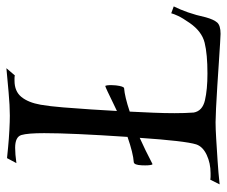

<svg xmlns="http://www.w3.org/2000/svg" viewBox="-76 -640 726 615"><g transform="rotate(-90 287.5 -332.0)"><path d="M313 -298Q286 -296 238 -280Q236 -241 234.5 -204.5Q233 -168 233 -136Q233 -120 233.5 -104.5Q234 -89 235 -75Q240 -47 274.5 -39Q309 -31 360 -31Q422 -31 458.5 -40Q495 -49 522 -88Q538 -111 544.5 -125Q551 -139 553 -147L575 -139Q565 -119 556 -93.5Q547 -68 540 -36Q533 -11 523.5 0Q514 11 487 11Q483 11 457.5 9.5Q432 8 395 5.5Q358 3 319 0.5Q280 -2 248.5 -3.5Q217 -5 204 -5Q184 -5 151 -3Q118 -1 80 1.5Q42 4 5 8L20 -22Q25 -21 30.5 -21Q36 -21 41 -21Q73 -21 99.5 -33.5Q126 -46 133 -67Q144 -102 154 -248Q116 -231 70 -207Q69 -207 68 -209Q65 -218 66 -241Q67 -266 76 -267Q105 -269 157 -287Q169 -466 169 -554Q169 -607 163 -627Q157 -647 122 -647Q112 -647 100 -646Q88 -645 73 -643L89 -673Q99 -672 124.5 -669.5Q150 -667 178.5 -665.5Q207 -664 225 -664Q257 -664 300.5 -668Q344 -672 377 -675L354 -648Q350 -649 345.5 -649Q341 -649 337 -649Q303 -649 285 -627Q267 -605 260 -565Q255 -536 251.5 -493Q248 -450 245 -404Q242 -358 240 -321Q250 -326 261 -331Q314 -357 319 -358Q320 -359 321 -357Q324 -349 322 -324Q319 -299 313 -298Z"/></g></svg>

Font: Luxurious Roman
Style: Regular
Weight: 400
Designer: Robert E. Leuschke
Foundry: Robert E. Leuschke
Version: Version 1.010; ttfautohint (v1.8.3)